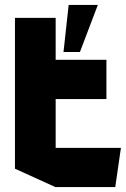

<svg xmlns="http://www.w3.org/2000/svg" viewBox="-20 -763 513 783"><path d="M206 0 41 -75V-690H207V-519H414V-359H207V-160H473V-159L450 0ZM239 -551 260 -743H379L306 -551Z"/></svg>

Font: Foldit Thin
Style: Bold
Weight: 700
Version: Version 1.003